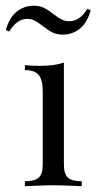

<svg xmlns="http://www.w3.org/2000/svg" viewBox="-62 -639 331 659"><path d="M157.3 -75Q157.3 -41.9 171 -29.4Q184.7 -16.9 218.5 -16.9V0Q144.4 -3.2 121 -3.2Q97.6 -3.2 23.4 0V-16.9Q57.3 -16.9 71 -29.4Q84.7 -41.9 84.7 -75V-327.4Q84.7 -364.5 71 -381.5Q57.3 -398.4 23.4 -398.4V-415.3Q49.2 -412.9 73.4 -412.9Q124.2 -412.9 157.3 -424.2ZM121.8 -590.3Q137.9 -578.2 149.6 -572.2Q161.3 -566.1 175.8 -566.1Q212.1 -566.1 237.9 -608.9L249.2 -603.2Q237.1 -560.5 211.7 -540.3Q186.3 -520.2 154 -520.2Q133.1 -520.2 118.5 -527.4Q104 -534.7 85.5 -549.2Q68.5 -562.1 57.3 -568.1Q46 -574.2 31.5 -574.2Q-4 -574.2 -30.6 -530.6L-41.9 -536.3Q-29.8 -579 -4.4 -599.2Q21 -619.4 54 -619.4Q74.2 -619.4 89.5 -611.7Q104.8 -604 121.8 -590.3Z"/></svg>

Font: Playfair Display
Style: Regular
Weight: 400
Designer: Claus Eggers Sørensen
Foundry: Claus Eggers Sørensen
Version: Version 1.005; ttfautohint (v1.2) -l 10 -r 42 -G 200 -x 21 -